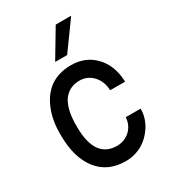

<svg xmlns="http://www.w3.org/2000/svg" viewBox="-191 -878 882 988"><g transform="rotate(-30 250.0 -384.5)"><path d="M165 -127Q198.2 -81.1 261.7 -81.1Q305.7 -81.1 337.9 -109.4Q369.1 -138.7 373 -179.7L374 -186.5H461.9V-179.7Q460.9 -131.8 432.6 -85.9Q404.3 -42 362.3 -16.6Q315.4 9.8 261.7 9.8Q155.3 9.8 96.7 -65.4Q38.1 -141.6 38.1 -271.5V-285.2Q38.1 -364.3 64.5 -426.8Q89.8 -488.3 138.7 -524.4Q189.5 -558.6 260.7 -559.6Q348.6 -559.6 403.3 -502Q457 -446.3 461.9 -353.5V-346.7H374L373 -353.5Q370.1 -402.3 337.9 -436.5Q305.7 -468.8 260.7 -468.8Q200.2 -468.8 165 -421.9Q131.8 -372.1 131.8 -282.2V-264.6Q131.8 -175.8 165 -127ZM201.2 -614.3 299.8 -779.3H391.6L272.5 -614.3Z"/></g></svg>

Font: RobotoJAA
Style: Medium
Weight: 500
Version: Version 2.05; 2016-11-05